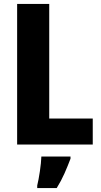

<svg xmlns="http://www.w3.org/2000/svg" viewBox="-20 -734 515 975"><path d="M67 0V-714H230V-132H451V0ZM338 61H190Q189 92 182.5 136Q176 180 169 208V221H268Q291 184 307.5 146.5Q324 109 338 72Z"/></svg>

Font: Noto Sans Display SemiCondensed Extra
Style: Regular
Weight: 800
Width: 4
Designer: Monotype Design Team
Foundry: Monotype Imaging Inc.
Version: Version 1.900